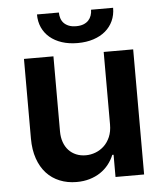

<svg xmlns="http://www.w3.org/2000/svg" viewBox="-53 -780 714 834"><g transform="rotate(-5 304.0 -363.0)"><path d="M413.7 -545.5H542.3V0H417.6V-96.9H411.9Q402.7 -74.2 387.4 -55Q372.2 -35.9 351.4 -22Q330.6 -8.2 304.5 -0.5Q278.4 7.1 247.9 7.1Q207.7 7.1 174.2 -6.6Q140.6 -20.2 116.7 -46.3Q92.7 -72.4 79.4 -110.8Q66.1 -149.1 66.1 -198.2V-545.5H194.6V-218Q194.6 -192.1 202.1 -171.2Q209.5 -150.2 223 -135.7Q236.5 -121.1 255.5 -113.1Q274.5 -105.1 297.6 -105.1Q318.9 -105.1 339.7 -112.9Q360.4 -120.7 377 -136.2Q393.5 -151.6 403.6 -174.9Q413.7 -198.2 413.7 -229.4ZM471.2 -733Q471.2 -701.7 459.5 -676.1Q447.8 -650.6 426.3 -632.3Q404.8 -614 373.9 -603.9Q343 -593.8 304.7 -593.8Q266.7 -593.8 236 -603.9Q205.3 -614 183.8 -632.3Q162.3 -650.6 150.7 -676.1Q139.2 -701.7 139.2 -733H234.7Q234.7 -720.2 238.5 -708.3Q242.2 -696.4 250.5 -687.3Q258.9 -678.3 272.2 -672.8Q285.5 -667.3 304.7 -667.3Q323.5 -667.3 336.8 -672.6Q350.1 -677.9 358.5 -687Q366.8 -696 370.9 -707.9Q375 -719.8 375 -733Z"/></g></svg>

Font: Interop SemBd
Style: Regular
Weight: 600
Designer: Rasmus Andersson, Google, Jang Haemin
Foundry: jhaemin
Version: Version 1.008